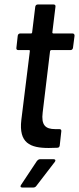

<svg xmlns="http://www.w3.org/2000/svg" viewBox="-20 -658 352 855"><path d="M305 -445 312 -499C312 -505 309 -509 303 -509H217C215 -509 213 -511 213 -513L227 -628C228 -634 225 -638 219 -638H148C142 -638 138 -634 137 -628L123 -513C123 -511 121 -509 119 -509H70C64 -509 60 -505 59 -499L53 -445C52 -439 55 -435 61 -435H110C112 -435 113 -433 113 -431L75 -124C63 -21 114 1 197 1C209 1 222 0 235 0C242 0 245 -4 246 -10L253 -73C254 -79 251 -83 245 -83H226C182 -83 163 -101 170 -157L203 -431C204 -433 206 -435 208 -435H294C300 -435 304 -439 305 -445ZM79 177H129C133 177 138 175 141 171L224 63C229 57 227 51 219 51H158C153 51 149 54 145 58L74 165C69 172 71 177 79 177Z"/></svg>

Font: Barlow Semi Condensed Medium
Style: Italic
Weight: 500
Width: 4
Italic angle: -7°
Designer: Jeremy Tribby
Foundry: Tribby Type
Version: Version 1.422;hotconv 1.0.109;makeotfexe 2.5.65596